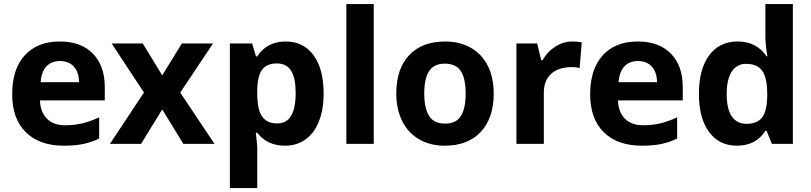

<svg xmlns="http://www.w3.org/2000/svg" viewBox="-20 -726 4094 969"><path d="M282.7 -418Q238.8 -418 213.6 -390.1Q188.5 -362.3 185.1 -311H378.9Q378.4 -362.3 352.5 -390.1Q326.7 -418 282.7 -418ZM302.2 9.3Q179.7 9.3 110.6 -58.3Q41.5 -126 41.5 -250Q41.5 -377.4 105.2 -447Q168.9 -516.6 281.7 -516.6Q389.2 -516.6 449 -455.3Q508.8 -394 508.8 -286.1V-219.2H181.6Q184.1 -160.2 216.8 -127Q249.5 -93.8 308.6 -93.8Q354 -93.8 394.8 -103.3Q435.5 -112.8 480.5 -133.8V-26.9Q443.8 -8.8 402.6 0.2Q361.3 9.3 302.2 9.3Z M706.5 -258.8 543.5 -506.8H700.2L798.8 -345.7L897.9 -506.8H1055.2L889.6 -258.8L1062.5 0H905.3L798.8 -173.8L691.9 0H534.7Z M1418.5 9.3Q1329.1 9.3 1278.3 -55.7H1271Q1278.3 7.8 1278.3 17.6V223.1H1140.1V-506.8H1252.4L1272 -441.4H1278.3Q1326.7 -516.6 1421.9 -516.6Q1511.7 -516.6 1562.5 -447.3Q1613.3 -377.9 1613.3 -254.4Q1613.3 -173.3 1589.6 -113.5Q1565.9 -53.7 1521.7 -22.2Q1477.5 9.3 1418.5 9.3ZM1377.4 -405.8Q1326.2 -405.8 1302.7 -374.3Q1279.3 -342.8 1278.3 -270.5V-255.4Q1278.3 -173.8 1302.5 -138.4Q1326.7 -103 1379.4 -103Q1472.2 -103 1472.2 -256.3Q1472.2 -331.1 1449.5 -368.4Q1426.8 -405.8 1377.4 -405.8Z M1866.2 0H1728V-705.6H1866.2Z M2121.1 -254.4Q2121.1 -179.2 2145.8 -140.6Q2170.4 -102.1 2226.6 -102.1Q2281.7 -102.1 2305.9 -140.4Q2330.1 -178.7 2330.1 -254.4Q2330.1 -329.6 2305.7 -367.2Q2281.2 -404.8 2225.6 -404.8Q2170.4 -404.8 2145.8 -367.4Q2121.1 -330.1 2121.1 -254.4ZM2471.7 -254.4Q2471.7 -130.4 2406.5 -60.5Q2341.3 9.3 2224.6 9.3Q2151.4 9.3 2095.7 -22.7Q2040 -54.7 2010 -114.7Q1980 -174.8 1980 -254.4Q1980 -378.4 2044.9 -447.5Q2109.9 -516.6 2227.5 -516.6Q2300.3 -516.6 2356.2 -484.9Q2412.1 -453.1 2441.9 -393.6Q2471.7 -334 2471.7 -254.4Z M2869.1 -516.6Q2897.5 -516.6 2916 -512.2L2905.3 -382.8Q2888.7 -387.2 2864.7 -387.2Q2798.3 -387.2 2761.5 -353.3Q2724.6 -319.3 2724.6 -257.8V0H2586.4V-506.8H2690.9L2711.4 -421.9H2718.3Q2741.7 -464.4 2782 -490.5Q2822.3 -516.6 2869.1 -516.6Z M3199.7 -418Q3155.8 -418 3130.6 -390.1Q3105.5 -362.3 3102.1 -311H3295.9Q3295.4 -362.3 3269.5 -390.1Q3243.7 -418 3199.7 -418ZM3219.2 9.3Q3096.7 9.3 3027.6 -58.3Q2958.5 -126 2958.5 -250Q2958.5 -377.4 3022.2 -447Q3085.9 -516.6 3198.7 -516.6Q3306.2 -516.6 3366 -455.3Q3425.8 -394 3425.8 -286.1V-219.2H3098.6Q3101.1 -160.2 3133.8 -127Q3166.5 -93.8 3225.6 -93.8Q3271 -93.8 3311.8 -103.3Q3352.5 -112.8 3397.5 -133.8V-26.9Q3360.8 -8.8 3319.6 0.2Q3278.3 9.3 3219.2 9.3Z M3698.7 9.3Q3609.4 9.3 3558.3 -60.3Q3507.3 -129.9 3507.3 -252.4Q3507.3 -377.4 3559.3 -447Q3611.3 -516.6 3702.6 -516.6Q3798.3 -516.6 3848.6 -441.9H3853Q3842.8 -499 3842.8 -543.5V-705.6H3981.4V0H3875.5L3848.6 -65.9H3842.8Q3795.4 9.3 3698.7 9.3ZM3747.6 -101.1Q3800.3 -101.1 3825.2 -131.8Q3850.1 -162.6 3852.1 -236.8V-251.5Q3852.1 -333.5 3826.9 -368.7Q3801.8 -403.8 3745.1 -403.8Q3698.7 -403.8 3673.1 -364.7Q3647.5 -325.7 3647.5 -251Q3647.5 -175.8 3673.3 -138.4Q3699.2 -101.1 3747.6 -101.1Z"/></svg>

Font: Bpm'online Open Sans
Style: Bold
Weight: 700
Foundry: Ascender Corporation
Version: Version 1.10